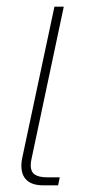

<svg xmlns="http://www.w3.org/2000/svg" viewBox="-20 -555 304 575"><path d="M44 -59Q44 -71 47 -84L143 -535H171L75 -82Q72 -70 72 -60Q72 -41 84 -32.5Q96 -24 121 -24H159L154 0H109Q77 0 60.5 -15Q44 -30 44 -59Z"/></svg>

Font: Prompt Thin
Style: Italic
Weight: 250
Italic angle: -12°
Designer: Katatrad Team
Foundry: CadsonDemak
Version: Version 1.001